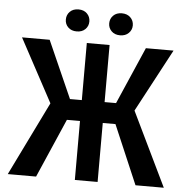

<svg xmlns="http://www.w3.org/2000/svg" viewBox="-58 -937 957 993"><g transform="rotate(5 420.0 -440.0)"><path d="M248.5 -306.2 30.8 -710.9H174.3L305.7 -414.6H418.5L400.9 -306.2ZM306.2 -322.3 166 0H19L217.8 -406.2ZM485.4 -710.9V0H367.2V-710.9ZM817.4 -710.9 601.6 -306.2H452.1L434.1 -414.6H544.9L673.8 -710.9ZM682.1 0 544.4 -322.3 632.8 -406.2 829.1 0ZM248.5 -822.8Q248.5 -847.2 265.1 -863.8Q281.7 -880.4 309.6 -880.4Q337.4 -880.4 354 -863.8Q370.6 -847.2 370.6 -822.8Q370.6 -798.8 354 -782.5Q337.4 -766.1 309.6 -766.1Q281.7 -766.1 265.1 -782.5Q248.5 -798.8 248.5 -822.8ZM473.6 -822.3Q473.6 -846.7 490.2 -863.3Q506.8 -879.9 534.7 -879.9Q562.5 -879.9 579.3 -863.3Q596.2 -846.7 596.2 -822.3Q596.2 -798.8 579.3 -782.2Q562.5 -765.6 534.7 -765.6Q506.8 -765.6 490.2 -782.2Q473.6 -798.8 473.6 -822.3Z"/></g></svg>

Font: Roboto Condensed Medium
Style: Regular
Weight: 500
Designer: Christian Robertson
Foundry: Google
Version: Version 3.0